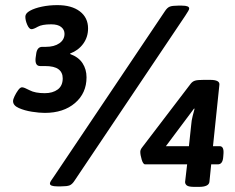

<svg xmlns="http://www.w3.org/2000/svg" viewBox="-20 -725 917 750"><path d="M155 -284Q134 -284 105 -288.5Q76 -293 53.5 -303Q31 -313 31 -330Q31 -337 37 -349.5Q43 -362 51 -373Q59 -384 66 -384Q74 -384 95.5 -372.5Q117 -361 155 -361Q186 -361 205.5 -375.5Q225 -390 225 -419Q225 -442 208.5 -454.5Q192 -467 156 -467H137Q116 -467 119 -498L121 -512Q124 -542 145 -542H159Q192 -542 212 -556Q232 -570 232 -593Q232 -609 219 -619.5Q206 -630 180 -630Q144 -630 127.5 -620.5Q111 -611 103 -611Q94 -611 86.5 -628Q79 -645 79 -660Q79 -673 97 -683Q115 -693 143.5 -699Q172 -705 204 -705Q260 -705 292 -680.5Q324 -656 324 -614Q324 -580 305 -554Q286 -528 254 -516V-514Q287 -502 302.5 -478Q318 -454 318 -423Q318 -361 273 -322.5Q228 -284 155 -284ZM204 3Q175 3 175 -8Q175 -12 179 -18.5Q183 -25 191 -36L624 -681Q633 -695 643 -699Q653 -703 675 -703H691Q719 -703 719 -692Q719 -688 715 -681.5Q711 -675 704 -664L271 -19Q262 -5 252 -1Q242 3 219 3ZM740 5Q717 5 710 -0.5Q703 -6 703 -14L711 -83H547Q539 -83 533.5 -101.5Q528 -120 528 -132Q528 -140 535 -149L725 -398Q732 -407 742 -410Q752 -413 775 -413H801Q839 -413 837 -394L812 -154H838Q855 -154 853 -125L852 -112Q850 -83 831 -83H805L798 -14Q795 5 757 5ZM740 -300 738 -301 628 -154H718L727 -238Q728 -254 732.5 -271.5Q737 -289 740 -300Z"/></svg>

Font: Asap Semi Expanded Semi Expanded ExtraBold
Style: Italic
Weight: 800
Width: 6
Italic angle: -6°
Designer: Pablo Cosgaya
Foundry: Omnibus-Type
Version: Version 3.001; ttfautohint (v1.8.4.7-5d5b)